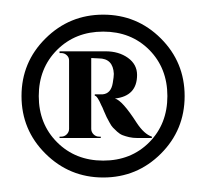

<svg xmlns="http://www.w3.org/2000/svg" viewBox="-20 -721 285 266"><path d="M43 -667.7Q76.2 -700.7 123 -700.7Q169.9 -700.7 202.9 -667.7Q235.8 -634.8 235.8 -587.9Q235.8 -541 202.9 -508.1Q169.9 -475.1 123 -475.1Q76.2 -475.1 43 -508.1Q9.8 -541 9.8 -587.9Q9.8 -634.8 43 -667.7ZM59.1 -523.9Q84.5 -498.5 123 -498.5Q161.6 -498.5 186.8 -523.9Q211.9 -549.3 211.9 -587.9Q211.9 -626.5 186.8 -651.9Q161.6 -677.2 123 -677.2Q84.5 -677.2 59.1 -651.9Q33.7 -626.5 33.7 -587.9Q33.7 -549.3 59.1 -523.9ZM106.4 -649.9H126.5Q144.5 -649.9 157.2 -640.9Q169.9 -631.8 169.9 -617.2Q169.9 -587.9 139.2 -584.5Q149.4 -582 169.4 -550.8Q179.7 -535.2 190.4 -531.7V-529.8H170.4Q164.1 -529.8 158.9 -531Q153.8 -532.2 149.9 -533.7Q146 -535.2 142.3 -538.6Q138.7 -542 136.5 -544.2Q134.3 -546.4 131.6 -551.5Q128.9 -556.6 127.7 -558.8Q126.5 -561 124 -567.1Q121.6 -573.2 120.6 -574.7Q114.7 -588.4 111.3 -588.4V-590.3H122.1Q133.8 -591.3 136.2 -606Q137.7 -614.7 137.7 -618.7Q136.7 -640.1 116.7 -640.1L106.4 -640.6V-542.5Q106.4 -538.1 109.6 -534.9Q112.8 -531.7 117.2 -531.7H119.6V-529.8H62.5V-531.7H64.9Q69.3 -531.7 72.5 -534.9Q75.7 -538.1 75.7 -542.5V-637.2Q75.7 -641.6 72.5 -644.5Q69.3 -647.5 64.9 -647.5H62.5V-649.9Z"/></svg>

Font: Cinzel Black
Style: Regular
Weight: 900
Designer: Natanael Gama
Version: Version 1.001;PS 001.001;hotconv 1.0.56;makeotf.lib2.0.21325